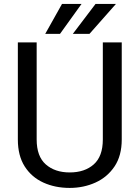

<svg xmlns="http://www.w3.org/2000/svg" viewBox="-20 -921 688 951"><path d="M489.3 -710.9H583V-230Q583 -149.9 547.4 -96.7Q511.7 -43.5 452.9 -16.8Q394 9.8 325.2 9.8Q252.9 9.8 194.6 -16.8Q136.2 -43.5 102.3 -96.7Q68.4 -149.9 68.4 -230V-710.9H161.6V-230Q161.6 -146.5 206.8 -106.7Q252 -66.9 325.2 -66.9Q399.4 -66.9 444.3 -106.7Q489.3 -146.5 489.3 -230ZM340.8 -753.4 453.1 -901.4H554.2L423.3 -753.4ZM204.1 -753.4 287.1 -901.4H383.8L277.3 -753.4Z"/></svg>

Font: Vazirmatn RD UI FD
Style: Regular
Weight: 400
Designer: Saber Rastikerdar
Foundry: Saber Rastikerdar
Version: Version 33.003